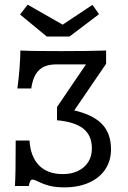

<svg xmlns="http://www.w3.org/2000/svg" viewBox="-20 -786 545 817"><path d="M141.9 -13.7Q125.8 -21.8 118.5 -21.8Q112.1 -21.8 108.9 -15.7Q105.6 -9.7 102.4 5.6H43.5Q45.2 -19.4 46 -67.3Q46.8 -115.3 46.8 -187.9H105.6Q109.7 -119.4 146 -82.3Q182.3 -45.2 247.6 -45.2Q283.1 -45.2 310.9 -58.1Q338.7 -71 354.8 -95.6Q371 -120.2 371 -154Q371 -209.7 334.3 -238.7Q297.6 -267.7 222.6 -274.2V-330.6L346 -512.1H221Q187.9 -512.1 166.1 -501.6Q144.4 -491.1 131.5 -469Q118.5 -446.8 112.9 -409.7H54Q65.3 -493.5 66.9 -571Q100.8 -569.4 144.4 -569Q187.9 -568.5 241.9 -568.5Q353.2 -568.5 431.5 -571V-514.5L285.5 -300.8L289.5 -317.7Q373.4 -299.2 412.9 -259.3Q452.4 -219.4 452.4 -150Q452.4 -102.4 428.2 -65.7Q404 -29 358.9 -8.9Q313.7 11.3 254 11.3Q215.3 11.3 189.9 4.4Q164.5 -2.4 141.9 -13.7ZM401.6 -725.8 275.8 -630.6H179L65.3 -724.2L97.6 -766.1L275.8 -664.5H221.8L373.4 -765.3Z"/></svg>

Font: Playfair Micro SmCond SmLight
Style: Regular
Weight: 360
Width: 4
Designer: Claus Eggers Sørensen
Foundry: Claus Eggers Sørensen
Version: Version 2.100;Glyphs 3.2 (3219)